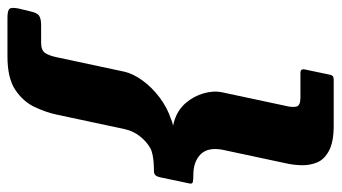

<svg xmlns="http://www.w3.org/2000/svg" viewBox="-234 -568 893 502"><g transform="rotate(90 212.0 -316.5)"><path d="M-17 80 -10 51Q-6 32 2 27Q10 22 26 22H72Q92 22 99 11.5Q106 1 110 -18L148 -196Q153 -218 170.5 -242.5Q188 -267 215 -287.5Q242 -308 273 -318Q277 -320 281 -321Q285 -322 289 -323Q285 -324 281 -325Q277 -326 274 -327Q247 -336 229.5 -356.5Q212 -377 204.5 -403Q197 -429 202 -452L237 -616Q242 -636 239 -646Q236 -656 216 -656H152Q144 -656 142.5 -659.5Q141 -663 142 -667L156 -734Q157 -738 159.5 -740.5Q162 -743 170 -743H289Q331 -743 354 -731Q377 -719 385 -700Q393 -681 392.5 -659Q392 -637 387 -616L352 -452Q345 -414 364 -395Q383 -376 418 -376Q432 -376 437 -374.5Q442 -373 440 -365L424 -289Q423 -283 419.5 -278Q416 -273 408 -273Q384 -273 368.5 -270Q353 -267 347 -263Q331 -254 317 -236.5Q303 -219 298 -196L260 -18Q254 10 240 39.5Q226 69 195.5 89.5Q165 110 108 110H7Q-12 110 -16.5 104.5Q-21 99 -17 80Z"/></g></svg>

Font: Glory Thin ExtraBold
Style: Italic
Weight: 800
Italic angle: -12°
Version: Version 1.011